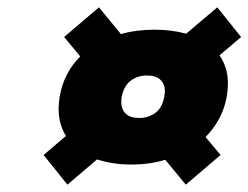

<svg xmlns="http://www.w3.org/2000/svg" viewBox="-20 -642 678 524"><path d="M599 -379Q588 -316 541 -268L582 -219L487 -138L431 -206Q390 -193 338 -193Q287 -193 245 -207L164 -138L99 -219L160 -271Q140 -303 140 -345Q140 -361 143 -379Q154 -443 199 -488L155 -541L250 -622L310 -549Q352 -561 403 -561Q449 -561 488 -550L573 -622L638 -541L579 -491Q602 -458 602 -414Q602 -397 599 -379ZM360 -320Q385 -320 404 -334Q423 -348 428 -377Q430 -386 430 -394Q430 -412 418 -424Q406 -436 381 -436Q356 -436 337 -422Q318 -408 312 -377Q311 -369 311 -363Q311 -344 323 -332Q335 -320 360 -320Z"/></svg>

Font: Fz Poppins Black
Style: Italic
Weight: 900
Italic angle: -10°
Designer: Ninad Kale (Devanagari), Jonny Pinhorn (Latin)
Foundry: Indian Type Foundry
Version: Vit hóa bi Vntype.Com & FontZin.Com